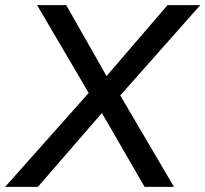

<svg xmlns="http://www.w3.org/2000/svg" viewBox="-56 -725 797 745"><path d="M-36 0 303 -381V-339L88 -705H201L367 -413H343L594 -705H721L394 -336V-383L619 0H505L327 -308H358L91 0Z"/></svg>

Font: Nunito Sans 12pt SemiBold
Style: Italic
Weight: 600
Italic angle: -9°
Designer: Vernon Adams
Foundry: Vernon Adams
Version: Version 3.101;gftools[0.9.27]